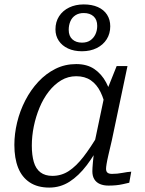

<svg xmlns="http://www.w3.org/2000/svg" viewBox="-20 -837 657 869"><path d="M490 -376 461 -337Q452 -386 435 -420.5Q418 -455 391 -473.5Q364 -492 325 -492Q288 -492 257 -473.5Q226 -455 201 -423Q176 -391 159 -350Q142 -309 133 -265Q124 -221 124 -178Q124 -135 133 -104Q142 -73 163 -57Q184 -41 217 -41Q258 -41 291.5 -63Q325 -85 357.5 -127Q390 -169 426 -230L441 -200Q409 -137 372.5 -89Q336 -41 294.5 -14.5Q253 12 203 12Q150 12 114.5 -11.5Q79 -35 62 -78Q45 -121 45 -181Q45 -231 57.5 -283Q70 -335 94.5 -382.5Q119 -430 153.5 -467Q188 -504 231 -525.5Q274 -547 325 -547Q374 -547 407 -524.5Q440 -502 460.5 -463.5Q481 -425 490 -376ZM557 -538 486 -201Q477 -163 471 -137Q465 -111 462.5 -95.5Q460 -80 460 -73Q460 -61 466.5 -55.5Q473 -50 487 -50Q511 -50 534 -54.5Q557 -59 574 -60L565 -10Q552 -7 536.5 -3.5Q521 0 505 1.5Q489 3 471 3Q449 3 432.5 -4Q416 -11 407 -25.5Q398 -40 398 -62Q398 -74 400.5 -102.5Q403 -131 408 -165L402 -163L453 -406L458 -413L508 -538ZM359 -778Q337 -778 321.5 -768Q306 -758 298.5 -740.5Q291 -723 291 -702Q291 -674 307.5 -659Q324 -644 351 -644Q374 -644 389 -654.5Q404 -665 412 -682Q420 -699 420 -720Q420 -748 403.5 -763Q387 -778 359 -778ZM479 -718Q479 -685 463 -659.5Q447 -634 418 -619.5Q389 -605 351 -605Q315 -605 288 -617.5Q261 -630 246 -652.5Q231 -675 231 -704Q231 -738 247.5 -763.5Q264 -789 293 -803Q322 -817 359 -817Q396 -817 423 -805Q450 -793 464.5 -770.5Q479 -748 479 -718Z"/></svg>

Font: Roboto Serif 20pt Light
Style: Italic
Weight: 300
Italic angle: -10°
Version: Version 1.007